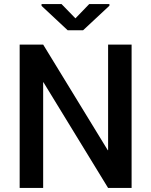

<svg xmlns="http://www.w3.org/2000/svg" viewBox="-20 -932 750 952"><path d="M632.5 0H516L195.5 -524H194V0H77.5V-711H194L514.5 -187L516 -187.5V-711H632.5ZM392 -782H315.5L186 -903V-912H285L354 -841L422.5 -912H522.5V-903.5Z"/></svg>

Font: Roberto Sans Medium
Style: Regular
Weight: 500
Designer: Google (font) & Cristiano Sobral (main changes)
Version: Version 1.000;October 12, 2021;FontCreator 14.0.0.2814 64-bi